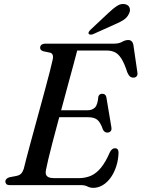

<svg xmlns="http://www.w3.org/2000/svg" viewBox="-20 -916 700 950"><path d="M233.5 -370.5H413.5Q436.5 -370.5 450 -384.2Q463.5 -398 466.5 -437.5Q468.5 -445 473.5 -448.5Q478.5 -452 485 -452Q495 -452 500.2 -447Q505.5 -442 506.5 -433.5L531 -287Q533.5 -273 527.5 -266.8Q521.5 -260.5 512.5 -260Q504 -259.5 498.2 -263.8Q492.5 -268 489 -275.5Q477 -311 461.2 -323.5Q445.5 -336 416 -336H223ZM381 0H29.5Q16.5 0 11.5 -5.2Q6.5 -10.5 6.5 -18Q6.5 -25.5 12.2 -31Q18 -36.5 27 -39L61 -45.5Q75.5 -48.5 83.8 -56.2Q92 -64 97.5 -80.5Q101 -96.5 109.5 -128.2Q118 -160 129.2 -202.2Q140.5 -244.5 153.8 -292.5Q167 -340.5 180.2 -389.2Q193.5 -438 205.5 -482.5Q217.5 -527 226.5 -562.2Q235.5 -597.5 240 -618Q244 -634.5 240.8 -643.8Q237.5 -653 227.5 -655.5L196 -662Q188.5 -664 183.5 -668.2Q178.5 -672.5 178.5 -679.5Q178.5 -689 185.5 -694.5Q192.5 -700 205.5 -700H544Q568.5 -700 584.2 -709Q600 -718 614 -718Q635.5 -718 640 -693.5L659.5 -559.5Q662 -547 657.2 -540Q652.5 -533 643 -532Q632 -531 624.2 -536.8Q616.5 -542.5 610 -557.5Q596 -601.5 581.2 -625Q566.5 -648.5 549 -657.2Q531.5 -666 508 -666H362Q355 -638.5 343.8 -597.2Q332.5 -556 319.2 -506.8Q306 -457.5 291.8 -405Q277.5 -352.5 263.8 -301.5Q250 -250.5 238.5 -206Q227 -161.5 219 -128Q211 -94.5 208 -78Q204.5 -64 207.2 -54Q210 -44 220.2 -39.2Q230.5 -34.5 249 -34.5H368Q403.5 -34.5 430.8 -46.8Q458 -59 480.8 -87.5Q503.5 -116 524 -163.5Q534 -182.5 548.5 -182.5Q567 -182.5 566.5 -159.5Q565.5 -124.5 555.2 -93Q545 -61.5 528 -37.5Q511 -13.5 488.5 0Q466 13.5 441.5 13.5Q426 13.5 413 6.8Q400 0 381 0ZM516 -851.5Q540 -874.5 560 -887.2Q580 -900 600 -895Q617 -891 621.5 -876.5Q626 -862 617.5 -847Q609 -829 591.5 -817.5Q574 -806 548.5 -795.5L439.5 -746.5Q433.5 -744.5 427.2 -744.8Q421 -745 418.5 -749Q416.5 -753.5 419.8 -758.8Q423 -764 428 -769Z"/></svg>

Font: Fraunces
Style: Italic
Weight: 400
Italic angle: -16°
Version: Version 1.000;[b76b70a41]